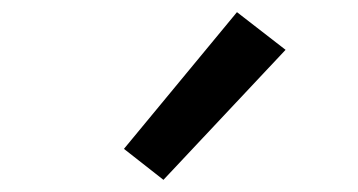

<svg xmlns="http://www.w3.org/2000/svg" viewBox="-20 -841 590 316"><path d="M249 -545 184 -596 370 -821 450 -759Z"/></svg>

Font: Lode Dark
Style: Bold
Weight: 700
Monospace: yes
Designer: Belleve Invis
Foundry: Belleve Invis
Version: Version 29.2.0; ttfautohint (v1.8.3)